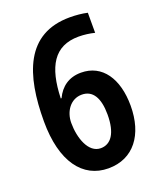

<svg xmlns="http://www.w3.org/2000/svg" viewBox="-136 -811 762 908"><g transform="rotate(-20 244.5 -357.0)"><path d="M41 -303C41 -100 124 10 253 10C380 10 452 -88 452 -233C452 -369 391 -460 284 -460C223 -460 181 -429 157 -378H153C158 -536 208 -624 332 -624C360 -624 388 -620 412 -614V-715C386 -721 354 -724 324 -724C102 -724 41 -537 41 -303ZM251 -92C189 -92 160 -176 160 -252C160 -309 195 -361 252 -361C307 -361 335 -315 335 -231C335 -137 302 -92 251 -92Z"/></g></svg>

Font: Noto Sans Arabic UI Cn SmBd
Style: Regular
Weight: 600
Width: 3
Designer: Monotype Design Team, Nadine Chahine and Nizar Qandah
Foundry: Monotype Imaging Inc.
Version: Version 2.010